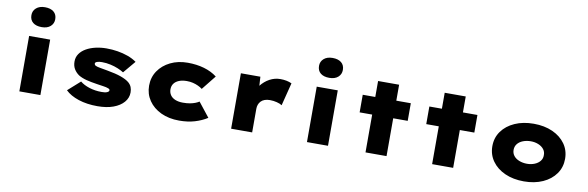

<svg xmlns="http://www.w3.org/2000/svg" viewBox="-54 -1322 5586 1825"><g transform="rotate(10 2738.5 -410.0)"><path d="M162 0V-535H365V0ZM264 -638Q210 -638 179.5 -663Q149 -688 149 -734Q149 -776 180 -803Q211 -830 264 -830Q318 -830 348.5 -805Q379 -780 379 -734Q379 -692 348.5 -665Q318 -638 264 -638Z M916 10Q814 10 733.5 -16.5Q653 -43 606 -89L724 -194Q759 -165 814 -147.5Q869 -130 932 -130Q947 -130 960.5 -131.5Q974 -133 983.5 -137Q993 -141 998.5 -146Q1004 -151 1004 -159Q1004 -170 986 -176Q969 -183 938.5 -187Q908 -191 878 -196Q817 -205 772.5 -216.5Q728 -228 695 -248Q665 -269 647 -299Q629 -329 629 -371Q629 -413 651.5 -445.5Q674 -478 713.5 -500.5Q753 -523 803.5 -534.5Q854 -546 908 -546Q963 -546 1015.5 -537.5Q1068 -529 1115.5 -512Q1163 -495 1201 -468L1101 -349Q1078 -364 1044.5 -378Q1011 -392 970.5 -401Q930 -410 888 -410Q873 -410 861.5 -408.5Q850 -407 840.5 -403.5Q831 -400 826.5 -395.5Q822 -391 822 -385Q822 -380 825 -374.5Q828 -369 836 -365Q850 -358 880.5 -353Q911 -348 953 -340Q1034 -326 1085.5 -307.5Q1137 -289 1165 -266Q1187 -247 1196 -224Q1205 -201 1205 -173Q1205 -120 1169 -78.5Q1133 -37 1069 -13.5Q1005 10 916 10Z M1705 10Q1605 10 1529 -26Q1453 -62 1410 -125Q1367 -188 1367 -268Q1367 -349 1409.5 -411.5Q1452 -474 1525.5 -510Q1599 -546 1692 -546Q1778 -546 1850.5 -525Q1923 -504 1976 -463L1865 -324Q1847 -338 1823 -349Q1799 -360 1772 -366.5Q1745 -373 1713 -373Q1669 -373 1637.5 -360Q1606 -347 1589.5 -324Q1573 -301 1573 -269Q1573 -238 1589 -214Q1605 -190 1636.5 -177Q1668 -164 1711 -164Q1750 -164 1779 -169.5Q1808 -175 1829.5 -183.5Q1851 -192 1866 -202L1975 -64Q1922 -30 1855 -10Q1788 10 1705 10Z M2206 0V-535H2394L2406 -340L2348 -347Q2364 -403 2399 -448Q2434 -493 2482.5 -519.5Q2531 -546 2586 -546Q2617 -546 2645 -540.5Q2673 -535 2696 -524L2640 -303Q2623 -315 2590 -323.5Q2557 -332 2523 -332Q2494 -332 2472 -324Q2450 -316 2436 -301Q2422 -286 2415.5 -267.5Q2409 -249 2409 -229V0Z M2938 0V-535H3141V0ZM3040 -638Q2986 -638 2955.5 -663Q2925 -688 2925 -734Q2925 -776 2956 -803Q2987 -830 3040 -830Q3094 -830 3124.5 -805Q3155 -780 3155 -734Q3155 -692 3124.5 -665Q3094 -638 3040 -638Z M3503 0V-689H3706V0ZM3382 -365V-535H3846V-365Z M4146 0V-689H4349V0ZM4025 -365V-535H4489V-365Z M5032 10Q4929 10 4849.5 -25.5Q4770 -61 4725 -124Q4680 -187 4680 -268Q4680 -350 4725 -412.5Q4770 -475 4849.5 -510.5Q4929 -546 5032 -546Q5135 -546 5214 -510.5Q5293 -475 5337.5 -412.5Q5382 -350 5382 -268Q5382 -187 5337.5 -124Q5293 -61 5214 -25.5Q5135 10 5032 10ZM5033 -160Q5072 -160 5105.5 -173.5Q5139 -187 5158.5 -211.5Q5178 -236 5177 -268Q5178 -301 5158.5 -325.5Q5139 -350 5105.5 -363.5Q5072 -377 5033 -377Q4992 -377 4957.5 -363.5Q4923 -350 4904 -325.5Q4885 -301 4885 -268Q4885 -236 4904 -211.5Q4923 -187 4957.5 -173.5Q4992 -160 5033 -160Z"/></g></svg>

Font: Lexend Mega Black
Style: Regular
Weight: 900
Version: Version 1.007